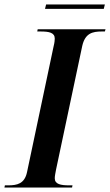

<svg xmlns="http://www.w3.org/2000/svg" viewBox="-47 -846 496 866"><path d="M156 -806H421L426 -826H161ZM-27 0H278L280 -10H265C227 -10 200 -15 200 -42C200 -52 203 -66 206 -82L324 -639C337 -696 370 -704 412 -704H426L429 -714H123L121 -704H136C174 -704 200 -699 200 -672C200 -666 199 -653 195 -638L75 -70C64 -17 30 -10 -10 -10H-25Z"/></svg>

Font: Noto Serif Display SemiCondensed SemiBold
Style: Italic
Weight: 600
Width: 4
Italic angle: -12°
Designer: Monotype Design Team
Foundry: Monotype Imaging Inc.
Version: Version 2.009